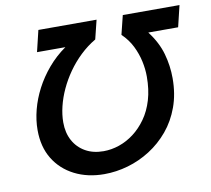

<svg xmlns="http://www.w3.org/2000/svg" viewBox="-79 -782 975 887"><g transform="rotate(-10 409.0 -338.5)"><path d="M341 16Q263 16 202 -15Q141 -46 106.5 -102.5Q72 -159 72 -238Q72 -284 84.5 -332.5Q97 -381 121.5 -428Q146 -475 182 -517.5Q218 -560 265 -593H132L156 -693H429L407 -604Q368 -581 335 -549.5Q302 -518 276 -481Q250 -444 232 -405Q214 -366 204.5 -327Q195 -288 195 -252Q195 -203 215 -166.5Q235 -130 271 -109.5Q307 -89 356 -89Q393 -89 429.5 -101.5Q466 -114 498.5 -138.5Q531 -163 557 -199.5Q583 -236 597.5 -284.5Q612 -333 612 -394Q612 -429 604 -466Q596 -503 578.5 -538.5Q561 -574 530 -604L552 -693H818L794 -593H654Q696 -538 712 -481Q728 -424 728 -366Q728 -292 706 -231.5Q684 -171 645.5 -125Q607 -79 557.5 -47.5Q508 -16 452.5 0Q397 16 341 16Z"/></g></svg>

Font: Ubuntu Sans SemiBold
Style: Italic
Weight: 600
Italic angle: -13.5°
Designer: Dalton Maag Ltd
Foundry: Dalton Maag Ltd
Version: Version 1.006